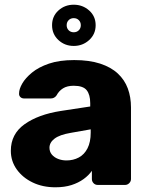

<svg xmlns="http://www.w3.org/2000/svg" viewBox="-20 -785 630 815"><path d="M215 10Q161 10 118.5 -10.5Q76 -31 51 -66Q26 -101 26 -145Q26 -216 84 -257.5Q142 -299 238 -314L363 -333V-347Q363 -383 348 -402Q333 -421 293 -421Q265 -421 247.5 -410Q230 -399 220 -380Q211 -367 195 -367H83Q72 -367 66 -373.5Q60 -380 61 -389Q61 -407 74.5 -430.5Q88 -454 116 -477Q144 -500 188 -515Q232 -530 295 -530Q359 -530 405 -515Q451 -500 480 -473Q509 -446 522.5 -409.5Q536 -373 536 -329V-25Q536 -15 528.5 -7.5Q521 0 511 0H395Q384 0 377 -7.5Q370 -15 370 -25V-60Q357 -41 335 -25Q313 -9 283.5 0.5Q254 10 215 10ZM262 -104Q291 -104 314.5 -116.5Q338 -129 351.5 -155.5Q365 -182 365 -222V-236L280 -221Q233 -213 211.5 -196.5Q190 -180 190 -158Q190 -141 200 -129Q210 -117 226.5 -110.5Q243 -104 262 -104ZM293 -590Q255 -590 228 -615Q201 -640 201 -678Q201 -716 228 -740.5Q255 -765 293 -765Q331 -765 358.5 -740.5Q386 -716 386 -678Q386 -640 358.5 -615Q331 -590 293 -590ZM293 -648Q306 -648 314.5 -656.5Q323 -665 323 -678Q323 -691 314.5 -699.5Q306 -708 293 -708Q280 -708 271.5 -699.5Q263 -691 263 -678Q263 -665 271.5 -656.5Q280 -648 293 -648Z"/></svg>

Font: DVN-Rubik
Style: Bold
Weight: 700
Designer: Hubert and Fischer
Foundry: Hubert & Fischer
Version: Version 2.102